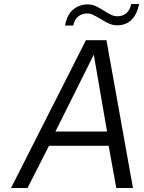

<svg xmlns="http://www.w3.org/2000/svg" viewBox="-20 -936 716 956"><path d="M408 -736H510L642 0H559L521 -210H224L117 0H35ZM513 -281 447 -664 256 -281ZM416 -914Q438 -914 455.5 -906Q473 -898 499 -882Q520 -868 535 -861.5Q550 -855 565 -855Q592 -855 610 -871Q628 -887 633 -916H673Q662 -864 634.5 -837Q607 -810 563 -810Q543 -810 525.5 -817.5Q508 -825 482 -841Q458 -855 443.5 -862Q429 -869 413 -869Q388 -869 369 -853.5Q350 -838 345 -809H304Q314 -864 345 -889Q376 -914 416 -914Z"/></svg>

Font: Exo
Style: Italic
Weight: 400
Italic angle: -9°
Designer: Natanael Gama
Foundry: Natanael Gama
Version: Version 1.500; ttfautohint (v1.6)